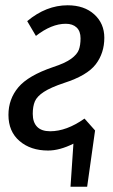

<svg xmlns="http://www.w3.org/2000/svg" viewBox="-20 -558 428 727"><path d="M300 -109 340 -64 310 149H247L258 -14Q206 12 162 12Q96 12 54 -24Q12 -60 12 -123Q12 -183 49.5 -227.5Q87 -272 181 -304Q227 -319 249.5 -335.5Q272 -352 278.5 -369.5Q285 -387 285 -413Q285 -440 270 -454Q255 -468 229 -468Q175 -468 116 -422L83 -478Q155 -538 236 -538Q299 -538 337 -503.5Q375 -469 375 -415Q375 -357 342.5 -314.5Q310 -272 223 -244Q172 -227 146 -210Q120 -193 112 -174Q104 -155 104 -127Q104 -95 120.5 -78Q137 -61 170 -61Q232 -61 300 -109Z"/></svg>

Font: Fira Sans Compressed
Style: Italic
Weight: 400
Width: 1
Italic angle: -8°
Designer: bBox Type GmbH & Carrois Corporate GbR & Edenspiekermann AG
Foundry: bBox Type GmbH & Carrois Corporate GbR & Edenspiekermann AG
Version: Version 4.301